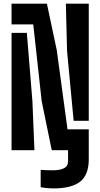

<svg xmlns="http://www.w3.org/2000/svg" viewBox="-20 -820 548 1048"><path d="M262.5 0 207.5 -268 161.5 -687H43V-800H236L290 -545.5L348.5 -114H464.5V49.5Q464.5 134.5 417.5 171.5Q370.5 208.5 270.5 208.5Q254.5 208.5 236.2 206.8Q218 205 202 202V107.5Q215 108.5 235.2 109Q255.5 109.5 270.5 109.5Q306 109.5 328.8 98.5Q351.5 87.5 351.5 60.5V0ZM382 -160.5 346 -541.5 339.5 -800H464.5V-160.5ZM43 0V-640.5H126.5L157 -267L168 0Z"/></svg>

Font: Big Shoulders Stencil Display ExtraBold
Style: Regular
Weight: 800
Designer: Patric King
Foundry: XO Type Co
Version: Version 1.000